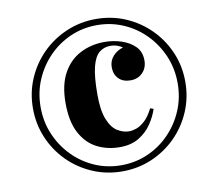

<svg xmlns="http://www.w3.org/2000/svg" viewBox="-85 -878 1077 988"><g transform="rotate(-10 453.0 -384.0)"><path d="M79 -384Q79 -467 110 -539Q141 -611 195.5 -665.5Q250 -720 322.5 -751Q395 -782 477 -782Q560 -782 632 -751Q704 -720 758.5 -665.5Q813 -611 844 -539Q875 -467 875 -384Q875 -302 844 -229.5Q813 -157 758.5 -102.5Q704 -48 632 -17Q560 14 477 14Q395 14 322.5 -17Q250 -48 195.5 -102.5Q141 -157 110 -229.5Q79 -302 79 -384ZM119 -384Q119 -308 147 -242Q175 -176 224 -125.5Q273 -75 338 -46.5Q403 -18 477 -18Q551 -18 616 -46.5Q681 -75 730 -125.5Q779 -176 807 -242Q835 -308 835 -384Q835 -460 807 -526Q779 -592 730 -642.5Q681 -693 616 -721.5Q551 -750 477 -750Q403 -750 338 -721.5Q273 -693 224 -642.5Q175 -592 147 -526Q119 -460 119 -384ZM547 -183Q563 -183 584 -190Q605 -197 628.5 -218Q652 -239 673 -281L690 -275Q678 -237 652.5 -199Q627 -161 586 -136Q545 -111 486 -111Q420 -111 366.5 -138.5Q313 -166 281 -226Q249 -286 249 -383Q249 -476 282 -537Q315 -598 372.5 -628Q430 -658 501 -658Q545 -658 587.5 -644.5Q630 -631 658.5 -603Q687 -575 687 -529Q687 -490 662.5 -465Q638 -440 600 -440Q560 -440 537.5 -463Q515 -486 515 -523Q515 -557 537 -581Q559 -605 589 -613Q580 -621 563 -627Q546 -633 526 -633Q493 -633 468.5 -613Q444 -593 431 -542Q418 -491 418 -396Q418 -314 437 -267Q456 -220 486 -201.5Q516 -183 547 -183Z"/></g></svg>

Font: Playfair Display ExtraBold
Style: Italic
Weight: 800
Italic angle: -14°
Designer: Claus Eggers Sørensen
Foundry: Claus Eggers Sørensen
Version: Version 1.203